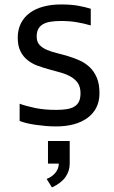

<svg xmlns="http://www.w3.org/2000/svg" viewBox="-20 -549 504 850"><path d="M250 -529.3Q293.9 -529.3 325.4 -523.7Q356.9 -518.1 381.8 -510.3V-436.5Q349.6 -445.8 318.6 -450.9Q287.6 -456.1 250 -456.1Q223.1 -456.1 202.6 -452.6Q182.1 -449.2 168.5 -440.7Q154.8 -432.1 148.2 -418Q141.6 -403.8 142.6 -382.3Q143.6 -361.8 156 -349.1Q168.5 -336.4 188 -328.1Q207.5 -319.8 232.4 -313.7Q257.3 -307.6 283.2 -299.8Q309.1 -292 333.7 -280.8Q358.4 -269.5 377.7 -251Q397 -232.4 408.7 -204.8Q420.4 -177.2 420.4 -136.2Q420.4 -100.1 406.5 -72.8Q392.6 -45.4 367.2 -26.9Q341.8 -8.3 306.6 1.2Q271.5 10.7 228.5 10.7Q206.1 10.7 182.9 8.8Q159.7 6.8 137.9 3.7Q116.2 0.5 97.9 -3.9Q79.6 -8.3 66.9 -13.7V-89.8Q96.2 -79.1 136.2 -70.8Q176.3 -62.5 228.5 -62.5Q256.3 -62.5 276.6 -65.9Q296.9 -69.3 310.3 -77.9Q323.7 -86.4 330.1 -100.6Q336.4 -114.7 336.4 -136.2Q336.4 -164.1 324.5 -181.4Q312.5 -198.7 293 -209.7Q273.4 -220.7 248.5 -227.8Q223.6 -234.9 197.5 -241.9Q171.4 -249 146.5 -258.1Q121.6 -267.1 102.1 -282.7Q82.5 -298.3 70.6 -322Q58.6 -345.7 58.6 -382.3Q58.6 -418 72.5 -445.6Q86.4 -473.1 111.6 -491.7Q136.7 -510.3 172.1 -519.8Q207.5 -529.3 250 -529.3ZM192.4 175.3V75.2H288.6V175.3Q288.6 208 269.8 234.9Q251 261.7 210 280.8L186.5 243.2Q211.4 233.4 225.8 215.3Q240.2 197.3 240.2 175.3Z"/></svg>

Font: Arian AMU
Style: Regular
Weight: 400
Designer: Ruben Hakobyan (Tarumian)
Foundry: Ruben Hakobyan (Tarumian)
Version: Version 4.003